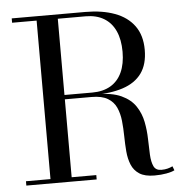

<svg xmlns="http://www.w3.org/2000/svg" viewBox="-53 -802 828 858"><g transform="rotate(-5 361.0 -372.5)"><path d="M211 -377V-388.5H361Q409 -388.5 442.8 -408.2Q476.5 -428 494 -466Q511.5 -504 511.5 -558.5Q511.5 -613 494 -651.5Q476.5 -690 442.8 -710.2Q409 -730.5 361 -730.5H31V-750H361Q436.5 -750 492.8 -729.2Q549 -708.5 580 -666Q611 -623.5 611 -558.5Q611 -493.5 582 -453.5Q553 -413.5 497.2 -395.2Q441.5 -377 361 -377ZM31 0V-19.5H346.5V0ZM141 -10.5V-736.5H236V-10.5ZM606 5Q562.5 5 538.2 -10.8Q514 -26.5 503 -53.2Q492 -80 489.2 -113.2Q486.5 -146.5 486 -182Q485.5 -217.5 482 -250.8Q478.5 -284 466.5 -310.8Q454.5 -337.5 428.2 -353.2Q402 -369 356 -369H211V-379.5H376Q447.5 -379.5 489.8 -360Q532 -340.5 553.5 -308Q575 -275.5 582.5 -237Q590 -198.5 590.8 -160Q591.5 -121.5 593.2 -89Q595 -56.5 604.2 -37Q613.5 -17.5 638.5 -17.5Q654.5 -17.5 666.8 -20.8Q679 -24 689 -29L696 -10.5Q684 -4 660 0.5Q636 5 606 5Z"/></g></svg>

Font: Bodoni Moda SC
Style: Regular
Weight: 400
Designer: Owen Earl
Foundry: indestructible type
Version: Version 2.005